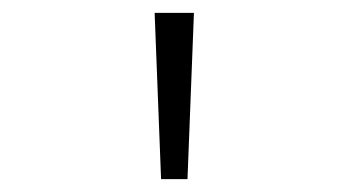

<svg xmlns="http://www.w3.org/2000/svg" viewBox="-20 -734 540 298"><path d="M230 -456 220 -714H281L271 -456Z"/></svg>

Font: Noto Sans Mono ExtraCondensed Light
Style: Regular
Weight: 300
Width: 2
Designer: Monotype Design Team
Foundry: Monotype Imaging Inc.
Version: Version 2.014; ttfautohint (v1.8.4.7-5d5b)